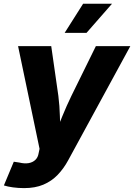

<svg xmlns="http://www.w3.org/2000/svg" viewBox="-41 -784 707 1012"><path d="M-20.5 193.4 31.7 68.4 61 72.8Q88.9 79.6 110.4 75.7Q131.8 71.8 145.5 58.6Q159.2 45.4 162.6 23.4L167.5 0.5L54.2 -541H229L266.6 -278.8Q273.4 -225.1 274.7 -170.9Q275.9 -116.7 279.3 -55.7H242.2Q265.1 -116.7 287.4 -171.1Q309.6 -225.6 335.4 -278.8L464.4 -541H646L318.8 60.1Q294.9 104.5 262.9 137.7Q231 170.9 187.7 189.2Q144.5 207.5 85.9 207.5Q55.7 207.5 27.3 203.6Q-1 199.7 -20.5 193.4ZM299.8 -610.8 397 -764.2H549.3L415 -610.8Z"/></svg>

Font: Inter 17pt ExtraBold
Style: Italic
Weight: 800
Italic angle: -9.3988°
Version: Version 4.001;git-66647c0bb